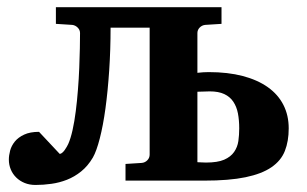

<svg xmlns="http://www.w3.org/2000/svg" viewBox="-20 -508 864 540"><path d="M652.8 -147Q652.8 -169.9 649.2 -189Q645.5 -208 636.2 -221.9Q627 -235.8 610.8 -243.4Q594.7 -251 569.8 -251Q564.5 -251 553.5 -250.5Q542.5 -250 535.2 -250V-51.8Q539.1 -51.8 546.4 -51.3Q553.7 -50.8 559.1 -50.8Q591.8 -50.8 610.4 -58.8Q628.9 -66.9 638.4 -80.6Q647.9 -94.2 650.4 -111.3Q652.8 -128.4 652.8 -147ZM792 -147Q792 -110.8 781.2 -83.5Q770.5 -56.2 743.4 -37.6Q716.3 -19 670.4 -9.5Q624.5 0 554.2 0H333V-46.9L378.9 -49.8Q388.2 -50.8 394.5 -57.4Q400.9 -64 400.9 -73.2V-430.2H291Q291 -367.7 287.1 -309.6Q283.2 -251.5 276.6 -203.1Q270 -154.8 260.7 -118.9Q251.5 -83 241.2 -64.9Q227.1 -41 208.3 -25.9Q189.5 -10.7 168.2 -2.4Q147 5.9 124.5 9Q102.1 12.2 80.1 12.2Q63 12.2 49.3 6.6Q35.6 1 25.6 -8.8Q15.6 -18.6 10.3 -31.5Q4.9 -44.4 4.9 -59.1Q4.9 -70.8 8.5 -84.5Q12.2 -98.1 21.7 -109.9Q31.2 -121.6 47.9 -129.4Q64.5 -137.2 89.8 -137.2L147.9 -75.2Q151.4 -75.2 155 -78.4Q158.7 -81.5 161.9 -85.9Q165 -90.3 167.7 -95Q170.4 -99.6 171.9 -103Q178.7 -118.2 184.1 -142.3Q189.5 -166.5 193.1 -195.3Q196.8 -224.1 199.2 -255.6Q201.7 -287.1 202.9 -316.9Q204.1 -346.7 204.6 -372.3Q205.1 -397.9 205.1 -415Q205.1 -423.8 198.5 -430.4Q191.9 -437 183.1 -438L137.2 -440.9V-487.8H603V-440.9L557.1 -438Q547.9 -437 541.5 -430.4Q535.2 -423.8 535.2 -415V-303.2Q543.9 -304.2 551.3 -304.7Q558.6 -305.2 566.9 -305.2Q621.1 -305.2 662.8 -294.2Q704.6 -283.2 733.4 -262.7Q762.2 -242.2 777.1 -212.9Q792 -183.6 792 -147Z"/></svg>

Font: Charis SIL Cyr
Style: Bold
Weight: 700
Foundry: SIL International
Version: Version 5.000